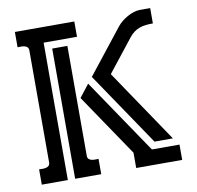

<svg xmlns="http://www.w3.org/2000/svg" viewBox="-74 -720 818 797"><g transform="rotate(-10 335.0 -322.0)"><path d="M85 -557.6Q85 -566.9 80.1 -571.5Q75.2 -576.2 68.1 -577.9Q61 -579.6 53.2 -579.3Q45.4 -579.1 39.1 -579.1V-643.6H289.6V-579.1H148.9V0H39.1V-64.5Q45.4 -64.5 53.2 -64.2Q61 -64 68.1 -65.7Q75.2 -67.4 80.1 -71.8Q85 -76.2 85 -85.9ZM609.4 -643.6V-579.1Q593.3 -579.1 579.6 -577.6Q565.9 -576.2 553.5 -571.8Q541 -567.4 529.8 -559.3Q518.6 -551.3 508.3 -538.1L400.9 -401.9L608.4 -94.7H530.8L321.3 -404.3L469.2 -591.8Q477.1 -601.6 488.3 -610.8Q499.5 -620.1 512.7 -627.4Q525.9 -634.8 539.6 -639.2Q553.2 -643.6 565.9 -643.6ZM243.7 -85.9Q243.7 -76.2 248.5 -71.8Q253.4 -67.4 260.5 -65.7Q267.6 -64 275.4 -64.2Q283.2 -64.5 289.6 -64.5V0H179.7V-548.8H243.7ZM301.3 -379.4 514.6 -64.5H630.9V0H437V-64.5L259.8 -326.2Z"/></g></svg>

Font: Isar CAT
Style: Regular
Weight: 400
Designer: Digitized by Peter Wiegel
Foundry: CAT-Fonts, Peter Wiegel
Version: Version 1.000; ttfautohint (v1.3)